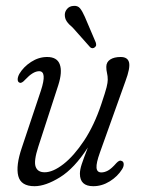

<svg xmlns="http://www.w3.org/2000/svg" viewBox="-20 -634 486 662"><path d="M399.5 -79Q406 -77 406.5 -68.5Q407 -60 401 -50.5Q385.5 -25.5 358.5 -8.8Q331.5 8 301.5 8Q255.5 8 255.5 -35Q255.5 -49 261.8 -68Q268 -87 283 -125.5Q236.5 -53.5 186.8 -22.8Q137 8 99 8Q52 8 43 -27.2Q34 -62.5 55.5 -125.5L121 -321.5Q143 -388.5 115 -388.5Q94 -388.5 67 -359.5Q54.5 -345.5 47.5 -349Q41.5 -351 41 -359.2Q40.5 -367.5 46.5 -379Q61 -403.5 87.2 -420.5Q113.5 -437.5 142.5 -437.5Q177 -437.5 186.2 -411.8Q195.5 -386 181 -340.5L112 -128Q96 -79 102.8 -59.5Q109.5 -40 134 -40Q162.5 -40 198.8 -68.2Q235 -96.5 270 -149.2Q305 -202 329.5 -275.5Q343.5 -317 347.5 -333.2Q351.5 -349.5 351.5 -359Q351.5 -372 349 -382Q346.5 -392 346.5 -403.5Q346.5 -420 360 -428.8Q373.5 -437.5 396 -437.5Q420.5 -437.5 425 -418.5Q429.5 -399.5 412.5 -354L324.5 -108Q311.5 -72 312.8 -55.8Q314 -39.5 329.5 -39.5Q340.5 -39.5 352.5 -46Q364.5 -52.5 381.5 -72Q392.5 -83.5 399.5 -79ZM272.5 -576 310 -488Q311.5 -484 311.5 -479.2Q311.5 -474.5 307 -471Q299 -464.5 291 -471L231 -538.5Q216.5 -550.5 209.8 -560.8Q203 -571 203.5 -584.5Q204 -595 211.8 -603.8Q219.5 -612.5 232 -613.5Q247.5 -615.5 255.8 -605.5Q264 -595.5 272.5 -576Z"/></svg>

Font: Fraunces 144pt S100 Light
Style: Italic
Weight: 300
Italic angle: -16°
Version: Version 1.000; ttfautohint (v1.8.3)